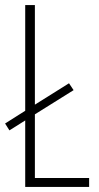

<svg xmlns="http://www.w3.org/2000/svg" viewBox="-20 -734 390 754"><path d="M79 0H330V-35H117V-285L269 -380L251 -407L117 -323V-714H79V-299L0 -249L17 -222L79 -261Z"/></svg>

Font: Noto Sans Devanagari UI ExtraCondensed ExtraLight
Style: Regular
Weight: 200
Width: 2
Designer: Jelle Bosma - Monotype Design Team
Foundry: Monotype Imaging Inc.
Version: Version 2.004